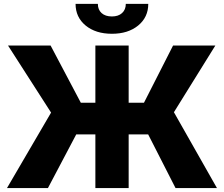

<svg xmlns="http://www.w3.org/2000/svg" viewBox="-20 -960 1142 980"><path d="M15.6 0 240.7 -385.3 21 -727.5H238.3L392.6 -435.5H466.8V-727.5H636.7V-435.5H714.8L863.3 -727.5H1079.1L867.7 -387.2L1087.4 0H876L736.3 -273.9H636.7V0H466.8V-273.9H369.1L224.6 0ZM551.3 -787.6Q468.3 -787.6 417 -829.8Q365.7 -872.1 365.7 -940.4H479.5Q479.5 -910.6 498.5 -893.3Q517.6 -876 551.3 -876Q584 -876 603 -893.3Q622.1 -910.6 622.1 -940.4H736.8Q736.8 -872.1 685.3 -829.8Q633.8 -787.6 551.3 -787.6Z"/></svg>

Font: Inter Tight ExtraBold
Style: Regular
Weight: 800
Designer: Rasmus Andersson
Foundry: rsms
Version: Version 3.004; ttfautohint (v1.8.4.7-5d5b)